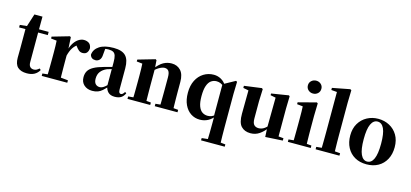

<svg xmlns="http://www.w3.org/2000/svg" viewBox="-81 -1466 5065 2366"><g transform="rotate(15 2451.0 -283.5)"><path d="M177 -505V-546H380V-505ZM250 17Q174 17 134 -20Q94 -57 94 -139Q94 -169 94.5 -193.5Q95 -218 95 -249V-505H14V-537L118 -548L100 -536L155 -708H258L257 -529V-519V-127Q257 -87 274.5 -68.5Q292 -50 322 -50Q341 -50 356 -58Q371 -66 391 -82L407 -66Q385 -26 346.5 -4.5Q308 17 250 17Z M438 0V-31L545 -42H655L764 -31V0ZM503 0Q505 -26 505.5 -68.5Q506 -111 506.5 -157Q507 -203 507 -238V-321Q507 -371 506 -401Q505 -431 503 -467L430 -475V-499L648 -562L661 -553L669 -409V-408V-238Q669 -203 669.5 -157Q670 -111 670.5 -68.5Q671 -26 672 0ZM669 -321 630 -386H662Q676 -444 702.5 -483.5Q729 -523 762 -543Q795 -563 827 -563Q863 -563 890 -546Q917 -529 924 -484Q923 -450 905.5 -426.5Q888 -403 850 -403Q822 -403 802 -419Q782 -435 762 -463L739 -492L771 -484Q733 -458 709 -420.5Q685 -383 669 -321Z M1085 17Q1021 17 980 -19.5Q939 -56 939 -119Q939 -165 958.5 -198.5Q978 -232 1025 -258Q1072 -284 1153 -306Q1191 -317 1242.5 -330Q1294 -343 1334 -353V-327Q1294 -317 1254.5 -306Q1215 -295 1192 -287Q1143 -266 1115.5 -230.5Q1088 -195 1088 -140Q1088 -95 1108.5 -73Q1129 -51 1163 -51Q1176 -51 1192.5 -57.5Q1209 -64 1231.5 -82.5Q1254 -101 1285 -136L1304 -80H1263Q1235 -49 1210.5 -27.5Q1186 -6 1156.5 5.5Q1127 17 1085 17ZM1371 16Q1316 16 1287 -13Q1258 -42 1250 -91V-93V-393Q1250 -445 1241 -474.5Q1232 -504 1210 -516Q1188 -528 1150 -528Q1126 -528 1100 -523Q1074 -518 1036 -505L1108 -529L1101 -453Q1099 -401 1077 -379.5Q1055 -358 1026 -358Q970 -358 956 -410Q963 -480 1027 -521.5Q1091 -563 1207 -563Q1314 -563 1361 -514.5Q1408 -466 1408 -357V-88Q1408 -60 1415.5 -48.5Q1423 -37 1437 -37Q1448 -37 1458 -45Q1468 -53 1482 -75L1500 -62Q1481 -21 1450.5 -2.5Q1420 16 1371 16Z M1532 0V-31L1636 -41H1715L1822 -31V0ZM1596 0Q1598 -26 1598.5 -68.5Q1599 -111 1599.5 -157Q1600 -203 1600 -238V-321Q1600 -370 1599 -400.5Q1598 -431 1596 -467L1523 -475V-499L1741 -562L1754 -553L1762 -441V-438V-238Q1762 -203 1762.5 -157Q1763 -111 1763.5 -68.5Q1764 -26 1765 0ZM1880 0V-31L1982 -41H2060L2170 -31V0ZM1942 0Q1943 -26 1943.5 -68Q1944 -110 1944.5 -156Q1945 -202 1945 -238V-383Q1945 -441 1928 -464.5Q1911 -488 1876 -488Q1847 -488 1805 -463.5Q1763 -439 1722 -389L1719 -436H1737Q1794 -510 1843 -536.5Q1892 -563 1947 -563Q2018 -563 2062.5 -515.5Q2107 -468 2107 -370V-238Q2107 -202 2107.5 -156Q2108 -110 2109 -68Q2110 -26 2111 0Z M2540 259V230L2640 219H2740L2842 230V259ZM2457 17Q2393 17 2342 -16.5Q2291 -50 2261 -113.5Q2231 -177 2231 -267Q2231 -359 2264.5 -425Q2298 -491 2356 -527Q2414 -563 2485 -563Q2535 -563 2578.5 -538.5Q2622 -514 2651 -465L2656 -461L2638 -450Q2613 -474 2588.5 -484Q2564 -494 2538 -494Q2499 -494 2468.5 -472Q2438 -450 2421 -401Q2404 -352 2404 -270Q2404 -190 2421.5 -142.5Q2439 -95 2469.5 -74.5Q2500 -54 2539 -54Q2567 -54 2589.5 -63.5Q2612 -73 2636 -95L2651 -84H2644Q2608 -33 2560.5 -8Q2513 17 2457 17ZM2616 259Q2618 200 2619 140.5Q2620 81 2620 22V-63L2616 -77V-475V-478L2767 -561L2782 -552L2778 -398V22Q2778 81 2779 140.5Q2780 200 2782 259Z M3103 17Q3028 17 2984.5 -29Q2941 -75 2942 -189L2945 -505L2979 -480L2876 -500V-527L3098 -557L3111 -547L3105 -393V-174Q3105 -114 3126.5 -91.5Q3148 -69 3185 -69Q3226 -69 3261 -95Q3296 -121 3322 -160L3361 -103H3303Q3266 -51 3216.5 -17Q3167 17 3103 17ZM3293 14 3287 -107V-110L3291 -487L3224 -500V-522L3443 -557L3454 -547L3450 -393V-35L3514 -29V1Z M3578 0V-31L3683 -41H3761L3870 -31V0ZM3642 0Q3643 -26 3643.5 -68.5Q3644 -111 3644.5 -157Q3645 -203 3645 -238V-318Q3645 -368 3644.5 -401.5Q3644 -435 3642 -470L3568 -478V-502L3798 -562L3811 -553L3807 -392V-238Q3807 -203 3807.5 -157Q3808 -111 3809 -68.5Q3810 -26 3811 0ZM3722 -655Q3687 -655 3661.5 -678Q3636 -701 3636 -738Q3636 -773 3661.5 -796Q3687 -819 3722 -819Q3758 -819 3783 -796Q3808 -773 3808 -738Q3808 -701 3783 -678Q3758 -655 3722 -655Z M3932 0V-31L4041 -41H4120L4236 -31V0ZM4000 0Q4001 -37 4001.5 -77.5Q4002 -118 4002.5 -159Q4003 -200 4003 -238V-750L3930 -756V-783L4154 -826L4169 -817L4165 -656V-238Q4165 -200 4165.5 -159Q4166 -118 4167 -77.5Q4168 -37 4169 0Z M4583 17Q4497 17 4433.5 -19.5Q4370 -56 4335 -122Q4300 -188 4300 -276Q4300 -365 4338 -429Q4376 -493 4440.5 -528Q4505 -563 4583 -563Q4662 -563 4726.5 -528.5Q4791 -494 4829 -430Q4867 -366 4867 -276Q4867 -187 4831.5 -121Q4796 -55 4732.5 -19Q4669 17 4583 17ZM4583 -18Q4637 -18 4665.5 -81Q4694 -144 4694 -274Q4694 -405 4665.5 -466.5Q4637 -528 4583 -528Q4530 -528 4501 -466.5Q4472 -405 4472 -274Q4472 -144 4501 -81Q4530 -18 4583 -18Z"/></g></svg>

Font: Noto Serif TC ExtraLight Black
Style: Regular
Weight: 900
Version: Version 2.003-H1;hotconv 1.1.1;makeotfexe 2.6.0